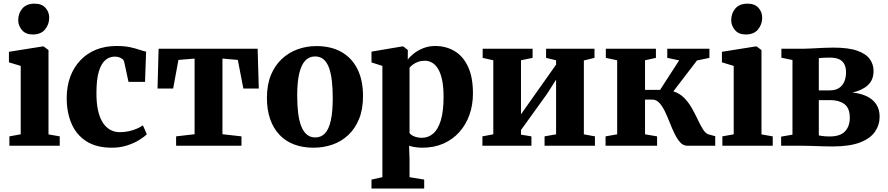

<svg xmlns="http://www.w3.org/2000/svg" viewBox="-20 -816 4970 1075"><path d="M32.5 0V-52.5L96 -64V-447L30 -467V-526L218.5 -556H224.5L251.5 -535.5V-63.5L314.5 -52.5V0ZM163.5 -623Q123.5 -623 102.8 -647.8Q82 -672.5 82 -703Q82 -741.5 105.2 -768.5Q128.5 -795.5 173 -795.5H174Q214 -795.5 234.8 -772Q255.5 -748.5 255.5 -717Q255.5 -679.5 232.2 -651.2Q209 -623 164.5 -623Z M606.5 11Q519.5 11 463.5 -25Q407.5 -61 380.5 -123.8Q353.5 -186.5 353.5 -266.5Q353.5 -332.5 373.2 -386Q393 -439.5 429.8 -478.2Q466.5 -517 517.8 -537.8Q569 -558.5 632.5 -558.5Q677 -558.5 708 -551.8Q739 -545 760.8 -537.5Q782.5 -530 798 -527L792 -357.5H699.5L675.5 -469Q673 -479.5 664.8 -486Q656.5 -492.5 645.2 -495.8Q634 -499 623 -499Q592.5 -499 569.5 -479.2Q546.5 -459.5 533.2 -415.2Q520 -371 520 -296Q519.5 -240 528.8 -198.5Q538 -157 555.2 -130Q572.5 -103 596.8 -89.5Q621 -76 650 -76Q677 -76 701 -81.2Q725 -86.5 745.2 -95.2Q765.5 -104 780 -114L802 -65Q789 -50.5 760.5 -32.8Q732 -15 692.5 -2Q653 11 606.5 11Z M966 0V-52.5L1069.5 -64.5V-488L979 -480.5L949.5 -320.5H862L868 -543H1422.5L1429 -320.5H1342.5L1311.5 -480.5L1225.5 -488V-64.5L1332 -52.5V0Z M1474.5 -268Q1474.5 -342 1497 -396.2Q1519.5 -450.5 1558.5 -486.5Q1597.5 -522.5 1647 -540.2Q1696.5 -558 1751.5 -558Q1833.5 -558 1892 -524.8Q1950.5 -491.5 1981.5 -429Q2012.5 -366.5 2012.5 -278.5Q2012.5 -203.5 1990 -149Q1967.5 -94.5 1928.8 -58.8Q1890 -23 1840.2 -6Q1790.5 11 1735.5 11Q1674.5 11 1626 -7.5Q1577.5 -26 1543.8 -62.2Q1510 -98.5 1492.2 -150.2Q1474.5 -202 1474.5 -268ZM1745.5 -46.5Q1778.5 -46.5 1800 -69.8Q1821.5 -93 1832.2 -141.5Q1843 -190 1843 -265.5Q1843 -320.5 1838 -364Q1833 -407.5 1821.5 -438Q1810 -468.5 1791 -484.2Q1772 -500 1744 -500Q1711.5 -500 1689.2 -476.8Q1667 -453.5 1655.5 -405.2Q1644 -357 1644 -280.5Q1644 -225.5 1649.5 -182Q1655 -138.5 1667 -108.5Q1679 -78.5 1698.2 -62.5Q1717.5 -46.5 1745.5 -46.5Z M2060 239.5V189.5L2121 176V-447L2060 -466.5V-527L2231.5 -556H2238L2263.5 -536L2263 -482Q2275 -499 2297.5 -516.8Q2320 -534.5 2350.5 -546.5Q2381 -558.5 2416.5 -558.5Q2477 -558.5 2524.8 -530.2Q2572.5 -502 2600.2 -443.2Q2628 -384.5 2628 -292.5Q2628 -229 2608.8 -174Q2589.5 -119 2552.5 -77.2Q2515.5 -35.5 2463 -12.2Q2410.5 11 2343.5 11Q2323 11 2302.2 7.5Q2281.5 4 2270.5 0L2273 78V176L2355 189.5V239.5ZM2342.5 -44.5Q2377.5 -44.5 2404.8 -67.5Q2432 -90.5 2447.8 -141.2Q2463.5 -192 2463.5 -274Q2463.5 -329 2455.5 -367.5Q2447.5 -406 2433 -430Q2418.5 -454 2399.5 -465Q2380.5 -476 2358 -476Q2337.5 -476 2320.8 -469.8Q2304 -463.5 2291.8 -454.5Q2279.5 -445.5 2273 -437V-71Q2280.5 -60 2299.5 -52.2Q2318.5 -44.5 2342.5 -44.5Z M2681 0V-52.5L2742 -64V-478.5L2682.5 -492V-543H2962V-492L2897 -478.5V-176L2949.5 -250.5L3093.5 -454V-478.5L3037.5 -492V-543H3308.5V-492L3249 -477.5V-64L3311 -52.5V0H3029V-52.5L3093.5 -64V-370L3041.5 -288.5L2897 -88V-62L2955.5 -52.5V0Z M3370.5 0V-52.5L3435.5 -64V-478.5L3372 -492V-543H3652.5V-492L3591.5 -478.5V-313H3676L3782.5 -478L3716 -492V-543H3952V-492L3882.5 -477.5L3750 -304.5Q3785.5 -293.5 3810.8 -267.8Q3836 -242 3854.2 -209.5Q3872.5 -177 3887.2 -145.5Q3902 -114 3916 -91.8Q3930 -69.5 3946 -64L3984.5 -53.5V0H3828.5Q3805.5 0 3788.5 -18.8Q3771.5 -37.5 3757.2 -66.8Q3743 -96 3730 -129.2Q3717 -162.5 3703 -191.8Q3689 -221 3671.8 -239.8Q3654.5 -258.5 3631.5 -258.5H3591.5V-64L3659 -52.5V0Z M4024.5 0V-52.5L4088 -64V-447L4022 -467V-526L4210.5 -556H4216.5L4243.5 -535.5V-63.5L4306.5 -52.5V0ZM4155.5 -623Q4115.5 -623 4094.8 -647.8Q4074 -672.5 4074 -703Q4074 -741.5 4097.2 -768.5Q4120.5 -795.5 4165 -795.5H4166Q4206 -795.5 4226.8 -772Q4247.5 -748.5 4247.5 -717Q4247.5 -679.5 4224.2 -651.2Q4201 -623 4156.5 -623Z M4640.5 4Q4613 4 4582.8 3Q4552.5 2 4524 1Q4495.5 0 4474 0H4353.5V-51L4417 -62V-480L4355 -493V-543H4477Q4496.5 -543 4526 -544.8Q4555.5 -546.5 4587.5 -548Q4619.5 -549.5 4645 -549.5Q4730.5 -549.5 4779.8 -532Q4829 -514.5 4850 -485Q4871 -455.5 4871 -419Q4871 -367.5 4838.2 -338.2Q4805.5 -309 4752.5 -298Q4797.5 -293.5 4831.8 -277.5Q4866 -261.5 4885.5 -233Q4905 -204.5 4905 -162.5Q4905 -117 4879.2 -79Q4853.5 -41 4795.5 -18.5Q4737.5 4 4640.5 4ZM4625 -52Q4685 -52 4711.5 -80.8Q4738 -109.5 4738 -156Q4738 -211 4707.8 -233.2Q4677.5 -255.5 4629.5 -255.5H4564.5V-58Q4570.5 -56.5 4580 -55Q4589.5 -53.5 4601.2 -52.8Q4613 -52 4625 -52ZM4564.5 -310H4625Q4658.5 -310 4678.8 -324Q4699 -338 4708 -361Q4717 -384 4717 -411.5Q4717 -436.5 4708.2 -455Q4699.5 -473.5 4679.8 -483.5Q4660 -493.5 4626.5 -493.5Q4610 -493.5 4594.2 -492.8Q4578.5 -492 4564.5 -490.5Z"/></svg>

Font: Merriweather 48pt ExtraBold
Style: Regular
Weight: 800
Version: Version 2.100